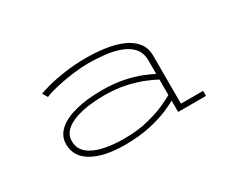

<svg xmlns="http://www.w3.org/2000/svg" viewBox="-84 -779 1269 1058"><g transform="rotate(-30 550.0 -250.5)"><path d="M463 11Q334 11 258.5 -31.5Q183 -74 183 -154Q183 -205 222 -240.8Q261 -276.5 332.5 -295.2Q404 -314 501 -314Q577.5 -314 637.8 -301.5Q698 -289 740.5 -272Q783 -255 807 -242V-328Q807 -376.5 780.5 -406.5Q754 -436.5 710.2 -452.5Q666.5 -468.5 615 -474.2Q563.5 -480 513 -480Q467.5 -480 421 -474.2Q374.5 -468.5 334 -460.2Q293.5 -452 265 -443.8Q236.5 -435.5 227 -430L208 -462Q224.5 -469 268.8 -481Q313 -493 377 -502.5Q441 -512 517 -512Q574.5 -512 632 -504.2Q689.5 -496.5 737.2 -477Q785 -457.5 814 -423.2Q843 -389 843 -336V-32H984V0H807V-72Q786.5 -60 740.8 -40.2Q695 -20.5 625.2 -4.8Q555.5 11 463 11ZM477 -21Q563.5 -21 631.8 -38.5Q700 -56 745 -76.8Q790 -97.5 807 -108V-206Q785 -219 741.2 -237Q697.5 -255 636.2 -269Q575 -283 500 -283Q415.5 -283 352.2 -268.2Q289 -253.5 254 -224.8Q219 -196 219 -154Q219 -105 254.2 -75.8Q289.5 -46.5 348 -33.8Q406.5 -21 477 -21Z"/></g></svg>

Font: Trispace Expanded Thin
Style: Regular
Weight: 100
Width: 7
Designer: Tyler Finck
Foundry: Etcetera Type Company
Version: Version 1.210; ttfautohint (v1.8.3)